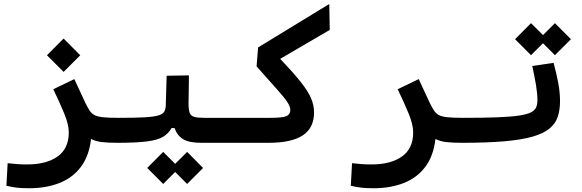

<svg xmlns="http://www.w3.org/2000/svg" viewBox="-20 -725 2970 980"><path d="M444.8 -15.6Q434.6 71.8 392.6 127.2Q350.6 182.6 283 209.2Q215.3 235.8 128.4 235.8Q89.4 235.8 64.5 232.7Q39.6 229.5 12.7 223.1L19 107.9Q46.9 110.8 66.4 112.5Q85.9 114.3 118.7 114.3Q216.8 114.3 273.9 73.7Q331.1 33.2 331.1 -48.8Q331.1 -89.4 308.1 -145Q285.2 -200.7 252 -269.5L359.4 -321.3Q380.4 -276.9 393.6 -247.6Q406.7 -217.8 416.7 -197.8Q426.8 -177.7 437.5 -160.6Q447.3 -146 461.7 -137.9Q476.1 -129.9 504.6 -126.7Q533.2 -123.5 585.9 -123.5Q604.5 -123.5 613.5 -110.8Q622.6 -98.1 622.6 -67.9Q622.6 -29.3 610.1 -12.7Q597.7 3.9 580.1 3.9Q530.8 3.9 500 0.2Q469.2 -3.4 444.8 -15.6ZM304.7 -357.9 219.7 -442.9 304.7 -528.3 389.6 -442.9Z M580.1 3.9 585.9 -123.5Q669.4 -123.5 717.5 -126.2Q765.6 -128.9 788.8 -136Q812 -143.1 818.8 -155.8Q825.7 -168.5 826.2 -189L830.6 -338.4L944.3 -340.3L942.4 -195.8Q942.4 -164.6 948.2 -148.9Q954.1 -133.3 971.7 -128.4Q989.3 -123.5 1024.4 -123.5H1171.9Q1208.5 -123.5 1208.5 -67.9Q1208.5 -29.3 1196 -12.7Q1183.6 3.9 1166 3.9H1007.3Q944.8 3.9 914.3 -14.9Q883.8 -33.7 871.1 -71.3H855.5Q840.3 -43.5 812.7 -26.9Q785.2 -10.3 730.7 -3.2Q676.3 3.9 580.1 3.9ZM935.1 213.9 874 152.8 813 213.9 731.4 132.3 813 50.3 874 111.3 935.1 50.3 1016.6 132.3Z M1166 3.9 1171.9 -123.5H1359.9Q1424.3 -123.5 1443.1 -132.8Q1461.9 -142.1 1461.9 -163.1Q1461.9 -181.2 1446 -204.8Q1430.2 -228.5 1392.6 -270.5Q1355 -312.5 1289.6 -386.2L1297.4 -482.9L1660.6 -704.6L1663.1 -572.3L1410.2 -424.8Q1477.1 -354.5 1514.6 -307.1Q1552.2 -259.8 1567.6 -223.6Q1583 -187.5 1583 -151.4Q1583 -71.8 1525.1 -33.9Q1467.3 3.9 1352.1 3.9Z M2202.6 -15.6Q2192.4 71.8 2150.4 127.2Q2108.4 182.6 2040.8 209.2Q1973.1 235.8 1886.2 235.8Q1847.2 235.8 1822.3 232.7Q1797.4 229.5 1770.5 223.1L1776.9 107.9Q1804.7 110.8 1824.2 112.5Q1843.8 114.3 1876.5 114.3Q1974.6 114.3 2031.7 73.7Q2088.9 33.2 2088.9 -48.8Q2088.9 -89.4 2065.9 -145Q2043 -200.7 2009.8 -269.5L2117.2 -321.3Q2138.2 -276.9 2151.4 -247.6Q2164.6 -217.8 2174.6 -197.8Q2184.6 -177.7 2195.3 -160.6Q2205.1 -146 2219.5 -137.9Q2233.9 -129.9 2262.5 -126.7Q2291 -123.5 2343.8 -123.5Q2362.3 -123.5 2371.3 -110.8Q2380.4 -98.1 2380.4 -67.9Q2380.4 -29.3 2367.9 -12.7Q2355.5 3.9 2337.9 3.9Q2288.6 3.9 2257.8 0.2Q2227.1 -3.4 2202.6 -15.6Z M2337.9 3.9Q2325.7 3.9 2320.1 -12.5Q2314.5 -28.8 2314.5 -66.4Q2314.5 -100.6 2323.7 -112.1Q2333 -123.5 2343.8 -123.5Q2448.7 -123.5 2517.8 -126.2Q2586.9 -128.9 2628.4 -135Q2669.9 -141.1 2690.2 -151.6Q2710.4 -162.1 2716.8 -177.5Q2723.1 -192.9 2723.1 -214.4Q2723.1 -246.1 2716.1 -289.3Q2709 -332.5 2696.8 -388.2L2805.7 -404.3Q2821.3 -345.7 2829.8 -299.3Q2838.4 -252.9 2838.4 -208.5Q2838.4 -164.1 2827.1 -129.6Q2815.9 -95.2 2785.9 -69.8Q2755.9 -44.4 2700 -28.1Q2644 -11.7 2555.4 -3.9Q2466.8 3.9 2337.9 3.9ZM2812.5 -443.4 2751.5 -504.4 2690.4 -443.4 2608.9 -524.9 2690.4 -606.9 2751.5 -545.9 2812.5 -606.9 2894 -524.9Z"/></svg>

Font: CaskaydiaCove NF SemiBold
Style: Regular
Weight: 600
Designer: Aaron Bell
Foundry: Saja Typeworks
Version: Version 2111.001; VTT 6.35;Nerd Fonts 3.2.1